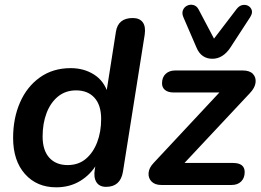

<svg xmlns="http://www.w3.org/2000/svg" viewBox="-20 -790 1114 820"><path d="M220 10Q137 10 86.5 -47Q36 -104 36 -201Q36 -285 65.5 -352.5Q95 -420 150.5 -459.5Q206 -499 282 -499Q338 -499 381 -472Q424 -445 441 -392L434 -393L475 -654Q484 -713 547 -713Q576 -713 589.5 -695Q603 -677 598 -642L505 -56Q494 8 433 8Q404 8 391.5 -12.5Q379 -33 385 -67L394 -122L395 -92Q368 -45 323 -17.5Q278 10 220 10ZM269 -85Q315 -85 346.5 -111.5Q378 -138 395 -182.5Q412 -227 412 -282Q412 -341 383.5 -372.5Q355 -404 305 -404Q260 -404 228 -378Q196 -352 179 -307.5Q162 -263 162 -207Q162 -148 190.5 -116.5Q219 -85 269 -85ZM969 0H669Q642 0 627.5 -14.5Q613 -29 614.5 -51Q616 -73 636 -94L945 -425L949 -395H722Q698 -395 685 -405.5Q672 -416 672 -434Q672 -460 687.5 -474.5Q703 -489 728 -489H1017Q1046 -489 1060 -474.5Q1074 -460 1071.5 -437.5Q1069 -415 1047 -392L737 -61L733 -94H975Q1025 -94 1025 -55Q1025 -30 1010 -15Q995 0 969 0ZM887 -539Q864 -539 847 -550.5Q830 -562 820 -585L763 -717Q756 -734 761.5 -747Q767 -760 779.5 -766Q792 -772 806 -768.5Q820 -765 828 -750L894 -625L991 -752Q1002 -766 1016 -768.5Q1030 -771 1041 -764.5Q1052 -758 1055.5 -745.5Q1059 -733 1048 -716L964 -587Q949 -564 929.5 -551.5Q910 -539 887 -539Z"/></svg>

Font: Nunito Variable Extra Light
Style: Italic
Weight: 200
Italic angle: -9°
Designer: Vernon Adams
Foundry: Vernon Adams
Version: Version 3.602